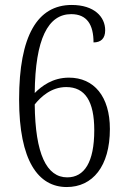

<svg xmlns="http://www.w3.org/2000/svg" viewBox="-20 -744 512 774"><path d="M249 10C353 10 423 -73 423 -224C423 -355 359 -431 258 -431C192 -431 148 -397 120 -369C122 -588 174 -687 267 -687C331 -687 357 -644 357 -573C386 -573 404 -588 404 -622C404 -676 360 -724 269 -724C131 -724 57 -600 57 -343C57 -96 134 10 249 10ZM251 -29C168 -29 122 -123 120 -323C144 -353 186 -393 247 -393C323 -393 360 -336 360 -219C360 -90 320 -29 251 -29Z"/></svg>

Font: Noto Serif Thai Condensed Light
Style: Regular
Weight: 300
Width: 3
Designer: Monotype Design Team
Foundry: Monotype Imaging Inc.
Version: Version 2.002